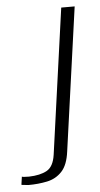

<svg xmlns="http://www.w3.org/2000/svg" viewBox="-159 -526 347 669"><g transform="rotate(-5 15.0 -192.0)"><path d="M-87 111Q-92 110 -100.5 109.5Q-109 109 -111 108L-107 80Q-105 81 -97 81.5Q-89 82 -82 82Q-43 81 -19.5 68Q4 55 10 14L81 -495H128L58 6Q52 53 31 75.5Q10 98 -21 104.5Q-52 111 -87 111Z"/></g></svg>

Font: Alumni Sans Light
Style: Italic
Weight: 300
Italic angle: -8°
Version: Version 1.016